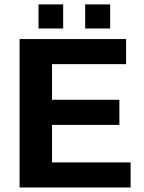

<svg xmlns="http://www.w3.org/2000/svg" viewBox="-20 -832 640 852"><path d="M66.9 0V-658.7H539.6V-547.4H210.9V-389.2H509.8V-277.8H210.9V-111.3H559.6V0ZM357.9 -705.6V-812.5H468.8V-705.6ZM150.9 -705.6V-812.5H260.3V-705.6Z"/></svg>

Font: Cousine
Style: Bold
Weight: 700
Monospace: yes
Designer: Steve Matteson
Foundry: Ascender Corporation
Version: Version 1.20